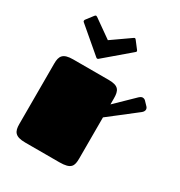

<svg xmlns="http://www.w3.org/2000/svg" viewBox="-178 -878 935 1000"><g transform="rotate(30 289.5 -378.5)"><path d="M45 -68C45 -23 58 0 120 0H325C396 0 405 -23 405 -69V-316L566 -441C575 -448 579 -456 579 -463C579 -469 576 -475 572 -479L550 -502C546 -506 540 -509 533 -509C527 -509 521 -506 513 -499L405 -394V-430C405 -477 394 -500 334 -500H120C58 -500 45 -477 45 -432ZM226 -677 117 -754C114 -755 112 -757 110 -757C108 -757 105 -756 102 -752L69 -709C68 -707 67 -704 67 -702C67 -700 68 -697 71 -695L219 -569C221 -567 223 -566 226 -566C230 -566 231 -567 233 -569L381 -695C384 -697 386 -700 386 -702C386 -704 385 -707 383 -709L350 -752C347 -756 345 -757 342 -757C340 -757 338 -755 336 -754Z"/></g></svg>

Font: Fascinate
Style: Regular
Weight: 900
Designer: Astigmatic (AOETI)
Foundry: Astigmatic (AOETI)
Version: Version 1.000